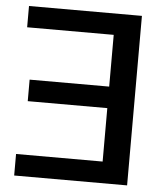

<svg xmlns="http://www.w3.org/2000/svg" viewBox="-51 -746 672 791"><g transform="rotate(5 285.0 -350.5)"><path d="M504 -701V0H37V-89H395V-310H66V-399H395V-613H37V-701Z"/></g></svg>

Font: LT Superior Semi-bold
Style: Regular
Weight: 600
Designer: Daniel Lyons
Foundry: LyonsType
Version: Version 1.0